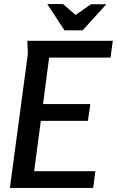

<svg xmlns="http://www.w3.org/2000/svg" viewBox="-20 -930 578 950"><path d="M115 -728H538L527 -645H223L193 -415H427L415 -332H182L149 -83H452L441 0H29L118 -665ZM354 -856 430 -909H506L389 -780H299L214 -910H292Z"/></svg>

Font: Rosario SemiBold
Style: Italic
Weight: 600
Italic angle: -8.05°
Designer: Hector Gatti
Foundry: Omnibus Type
Version: Version 1.101; ttfautohint (v1.8.1.43-b0c9)